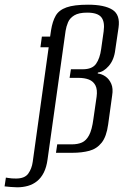

<svg xmlns="http://www.w3.org/2000/svg" viewBox="-112 -651 527 818"><path d="M-39 147Q-50 147 -67.2 145.5Q-84.5 144 -92.5 143L-86.9 105.6Q-83.6 106.6 -80.6 106.6Q-77.6 106.6 -73.6 107.6Q-68.6 108.6 -61.1 109.1Q-53.6 109.6 -43.6 109.6Q-6.6 109.6 8.4 88.6Q23.4 67.6 27.4 38.6L95.4 -449.5H60.2L66.4 -495H101.5L105.5 -522Q111.5 -560 125.3 -584Q139 -608 171.3 -619.5Q203.5 -631 263 -631Q332.9 -631 367 -609.5Q401 -588 393 -533L379 -438Q374 -396 351.4 -370Q328.7 -344 305.2 -342L304.2 -338Q321.8 -336 337.6 -325Q353.3 -314 362 -294Q370.8 -274 365.8 -244L348.8 -121Q341.8 -69 321 -43Q300.3 -17 268.5 -8.5Q236.8 0 195.5 0H126.5L131.8 -36H193.8Q219.3 -36 237.3 -44Q255.3 -52 267.6 -75Q279.9 -98 285.9 -144L299.6 -239Q303.7 -269.2 294.7 -286.9Q285.6 -304.6 266.9 -312Q248.3 -319.3 221.7 -319.3H184.5L190.1 -355.9H240.6Q281.1 -355.9 297.3 -379.2Q313.6 -402.4 319 -442.1L329.6 -517.2Q335.3 -558.2 319.5 -577.7Q303.7 -597.2 259.3 -597.2Q223.5 -597.2 204.4 -585.5Q185.4 -573.9 177.9 -556.1Q170.4 -538.4 167.4 -519.4L90.6 28.2Q86.1 61.5 74.6 84.2Q63.1 107 45.9 120.8Q28.7 134.7 6.9 140.9Q-14.8 147 -39 147Z"/></svg>

Font: Alumni Sans Thin
Style: Italic
Weight: 100
Italic angle: -8°
Designer: Robert E. Leuschke
Foundry: Robert E. Leuschke
Version: Version 1.016